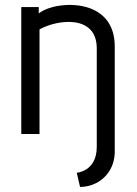

<svg xmlns="http://www.w3.org/2000/svg" viewBox="-20 -529 540 758"><path d="M362 51C362 148 283 153 283 153C283 153 296 208 296 209C369 209 431 154 433 74V-346C433 -422 398 -468 348 -491C283 -522 179 -512 133 -476V-501H64V0H136V-413C208 -453 362 -472 362 -338Z"/></svg>

Font: Advent Pro
Style: Medium
Weight: 500
Designer: Andreas Kalpakidis
Foundry: Andreas Kalpakidis
Version: Version 2.002 2008